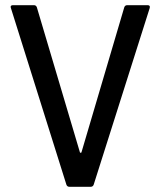

<svg xmlns="http://www.w3.org/2000/svg" viewBox="-20 -720 618 740"><path d="M470 -700H549Q560 -700 557 -689L341 -8Q338 0 329 0H248Q239 0 236 -8L22 -689L21 -693Q21 -700 30 -700H111Q119 -700 122 -692L288 -133Q289 -131 291 -131Q293 -131 294 -133L459 -692Q462 -700 470 -700Z"/></svg>

Font: BarlowMedium
Style: Regular
Weight: 500
Designer: Jeremy Tribby
Foundry: Tribby Type
Version: Version 1.422